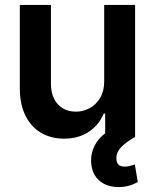

<svg xmlns="http://www.w3.org/2000/svg" viewBox="-20 -550 622 771"><path d="M398.4 -530.3H522.5V0Q486.8 20 467 40.3Q447.3 60.5 447.3 85Q447.3 102.1 455.3 110.6Q463.4 119.1 481.4 119.1Q492.2 119.1 502.9 116Q513.7 112.8 521.5 110.4L533.2 180.7Q498.5 201.2 456.1 201.2Q410.6 201.2 381.1 177.2Q351.6 153.3 346.7 109.4Q345.7 104.5 345.7 93.8Q345.7 63.5 359.9 35.2Q374 6.8 402.3 -14.6V-93.8H396.5Q377.4 -47.9 336.2 -20.5Q294.9 6.8 237.3 6.8Q185.1 6.8 145 -16.6Q105 -40 82.5 -85Q60.1 -129.9 59.6 -192.4V-530.3H184.6V-211.9Q184.6 -178.7 197 -153.6Q209.5 -128.4 232.2 -115Q254.9 -101.6 285.2 -101.6Q313.5 -101.6 339.6 -115.5Q365.7 -129.4 382.1 -156.7Q398.4 -184.1 398.4 -222.7Z"/></svg>

Font: Pretendard JP SemiBold
Style: Regular
Weight: 600
Designer: Base glyphs from Inter by Rasmus Andersson; Hangeul glyphs from Noto Sans CJK(Source Han Sans) by Jang Soo-young and Kan
Foundry: Kil Hyung-jin
Version: Version 1.309